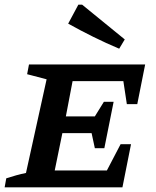

<svg xmlns="http://www.w3.org/2000/svg" viewBox="-30 -808 672 828"><path d="M-10 0 -3 -39Q19 -46 40 -52Q61 -58 82 -62L171 -466L87 -488L95 -530H596L562 -359H517L502 -458H283L254 -306H379L418 -369H460L420 -169H379L365 -234H239L206 -73H431L490 -186H535L498 0ZM484 -598Q427 -622 372.5 -649Q318 -676 264 -706L308 -788H324L508 -638Z"/></svg>

Font: Piazzolla SC SemiBold
Style: Italic
Weight: 600
Italic angle: -11.3°
Designer: Juan Pablo del Peral
Foundry: Huerta Tipografica
Version: Version 1.330